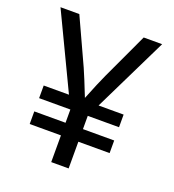

<svg xmlns="http://www.w3.org/2000/svg" viewBox="-122 -755 772 851"><g transform="rotate(20 263.5 -329.5)"><path d="M444.3 -126V-185.5H296.9V-248H444.3V-307.6H326.2L498 -659.2H411.1L309.6 -441.4Q291 -401.4 257.8 -318.4Q223.6 -405.3 207 -442.4L107.4 -659.2H18.6L186.5 -307.6H67.4V-248H214.8V-185.5H67.4V-126H214.8V0H296.9V-126Z"/></g></svg>

Font: Yaldevi Colombo Medium
Style: Regular
Weight: 500
Designer: Sol Matas, Denzil Rajitha, Kosala Senevirathne and Pathum Egodawatta
Foundry: Mooniak
Version: Version 1.020 ; ttfautohint (v1.6)